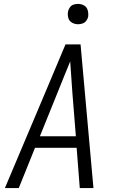

<svg xmlns="http://www.w3.org/2000/svg" viewBox="-20 -962 616 982"><path d="M5 0H76L159 -206H372L388 0H458L392 -735H315L212 -490ZM184 -265 275 -490Q291 -530 307 -569.5Q323 -609 339 -648Q342 -609 344.5 -569.5Q347 -530 350 -490L368 -265ZM379 -838Q391 -838 402.5 -842Q414 -846 421.5 -856Q429 -866 431 -877Q433 -894 428.5 -910Q424 -926 410 -934Q396 -942 379 -942Q368 -942 356.5 -938.5Q345 -935 337.5 -924.5Q330 -914 328 -903Q325 -886 329.5 -870Q334 -854 348.5 -846Q363 -838 379 -838Z"/></svg>

Font: Iosevka Sparkle Light Oblique
Style: Regular
Weight: 300
Italic angle: -9°
Designer: Belleve Invis
Foundry: Belleve Invis
Version: Version 4.5.0; ttfautohint (v1.8.3)